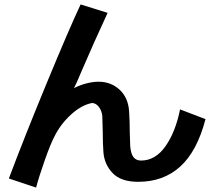

<svg xmlns="http://www.w3.org/2000/svg" viewBox="-20 -811 948 867"><path d="M604 10Q526 10 488.5 -29.5Q451 -69 447 -124Q444 -165 444 -214L442 -286Q440 -310 427 -327.5Q414 -345 396 -346Q348 -337 300.5 -293.5Q253 -250 226 -195Q208 -161 182 -87Q156 -13 143 36L20 -5Q91 -194 192.5 -439.5Q294 -685 344 -791L466 -753Q402 -615 352 -498L327 -440Q320 -427 314 -413Q341 -427 370.5 -434.5Q400 -442 425 -442Q481 -442 520 -406Q559 -370 563 -308Q566 -262 566 -213L568 -151Q571 -116 583 -101Q595 -86 617 -86Q682 -86 727.5 -151Q773 -216 793 -317L908 -273Q870 -128 794 -59Q718 10 604 10Z"/></svg>

Font: 카카오 큰글씨 ExtraBold
Style: Regular
Weight: 800
Designer: Park Young-rak; Lee Sang-min; Kim Jung-jin; Min Bon; Park Min-gyu;
Foundry: Kakao Corporation
Version: Version 2.003